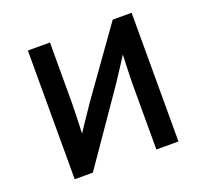

<svg xmlns="http://www.w3.org/2000/svg" viewBox="-141 -969 1282 1193"><g transform="rotate(-20 500.0 -372.5)"><path d="M697 -375V53H843V-798H718L410 -366C377 -319 297 -198 297 -198C297 -198 303 -352 303 -406V-798H157V53H277L597 -410C626 -452 703 -573 703 -573C703 -573 697 -431 697 -375Z"/></g></svg>

Font: LINE Seed JP App_OTF Bold
Style: Regular
Weight: 700
Designer: LINE & Fontrix & Fontworks
Version: Version 1.009